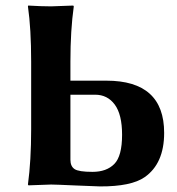

<svg xmlns="http://www.w3.org/2000/svg" viewBox="-20 -668 639 695"><path d="M234.9 -89.8Q234.9 -65.9 250 -55.9Q265.1 -45.9 314.9 -45.9Q365.7 -45.9 393.8 -74.5Q421.9 -103 421.9 -180.2Q421.9 -253.4 395.5 -289.3Q369.1 -325.2 324.2 -325.2H234.9ZM92.8 -200.2V-444.8Q92.8 -564 81.1 -645L82 -647.9Q129.9 -645 165 -645L245.1 -647.9L247.1 -645Q234.9 -559.1 234.9 -444.8V-376H365.2Q574.2 -376 574.2 -187Q574.2 -76.2 503.9 -26.9Q455.1 7.3 341.8 6.8Q329.6 6.8 254.9 3.4Q180.2 0 165 0L83 2.9L81.1 0Q92.8 -86.4 92.8 -200.2Z"/></svg>

Font: Linux Biolinum
Style: Bold
Weight: 700
Designer: Philipp H. Poll
Foundry: Philipp H. Poll
Version: Version 1.3.2 ; ttfautohint (v0.9)